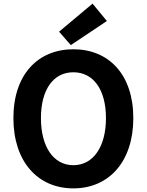

<svg xmlns="http://www.w3.org/2000/svg" viewBox="-20 -1026 810 1060"><path d="M385 14C581 14 716 -133 716 -374C716 -614 581 -754 385 -754C189 -754 54 -614 54 -374C54 -133 189 14 385 14ZM385 -114C275 -114 206 -216 206 -374C206 -532 275 -627 385 -627C495 -627 565 -532 565 -374C565 -216 495 -114 385 -114ZM371 -777 570 -910 491 -1006 306 -851Z"/></svg>

Font: Noto Sans Mono CJK HK
Style: Bold
Weight: 700
Designer: Ryoko NISHIZUKA 西塚涼子 (kana, bopomofo & ideographs); Paul D. Hunt (Latin, Greek & Cyrillic); Sandoll Communications 산돌커뮤니
Foundry: Adobe
Version: Version 2.004;hotconv 1.0.118;makeotfexe 2.5.65603